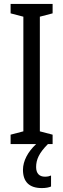

<svg xmlns="http://www.w3.org/2000/svg" viewBox="-20 -734 323 978"><path d="M240 216V160C233 163 224 166 209 166C180 166 164 149 164 117C164 79 179 45 224 0H248V-48L183 -65V-649L248 -666V-714H34V-666L99 -649V-65L34 -48V0H164C122 39 97 86 97 131C97 192 129 224 193 224C213 224 229 221 240 216Z"/></svg>

Font: Noto Sans UI Condensed
Style: Regular
Weight: 400
Width: 3
Designer: Monotype Design Team
Foundry: Monotype Imaging Inc.
Version: Version 1.901